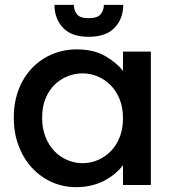

<svg xmlns="http://www.w3.org/2000/svg" viewBox="-20 -764 718 793"><path d="M37 -278Q37 -342 57 -394Q77 -446 112.5 -483Q148 -520 195.5 -540Q243 -560 297 -560Q367 -560 414.5 -532.5Q462 -505 488 -471V-551H603V0H488V-82Q475 -64 456 -48Q437 -32 413 -19Q389 -6 359 1.5Q329 9 295 9Q241 9 194 -12Q147 -33 112 -71Q77 -109 57 -161.5Q37 -214 37 -278ZM488 -276Q488 -320 474 -354.5Q460 -389 436.5 -412.5Q413 -436 383 -448.5Q353 -461 321 -461Q289 -461 259 -449Q229 -437 205.5 -414Q182 -391 168 -357Q154 -323 154 -278Q154 -233 168 -198Q182 -163 205.5 -139Q229 -115 259 -102.5Q289 -90 321 -90Q353 -90 383 -102.5Q413 -115 436.5 -138.5Q460 -162 474 -196.5Q488 -231 488 -276ZM285 -744Q285 -722 297.5 -705.5Q310 -689 346 -689Q383 -689 396 -705.5Q409 -722 409 -744H489Q489 -687 453.5 -649.5Q418 -612 346 -612Q275 -612 240 -649.5Q205 -687 205 -744Z"/></svg>

Font: SVN-Poppins Medium
Style: Regular
Weight: 500
Designer: Ninad Kale (Devanagari), Jonny Pinhorn (Latin)
Foundry: Indian Type Foundry
Version: Version 3.002 2017; ttfautohint (v1.8.3)